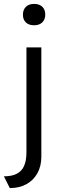

<svg xmlns="http://www.w3.org/2000/svg" viewBox="-48 -764 303 980"><path d="M-28 136Q13 136 38.5 122.5Q64 109 75.5 81.5Q87 54 87 14V-522H163V36Q163 84 143 120Q123 156 87 176Q51 196 2 196ZM69 -689Q69 -714 84 -729Q99 -744 126 -744Q153 -744 168 -729.5Q183 -715 183 -689Q183 -665 168 -650Q153 -635 126 -635Q99 -635 84 -649.5Q69 -664 69 -689Z"/></svg>

Font: Our Lexend Light
Style: Regular
Weight: 300
Designer: Bonnie Shaver-Troup, Thomas Jockin
Foundry: Lexend
Version: Version 1.007